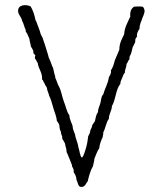

<svg xmlns="http://www.w3.org/2000/svg" viewBox="-20 -717 614 753"><path d="M296 16C315 18 316 2 324 -6C329 -28 335 -49 345 -66C346 -76 350 -83 350 -94C356 -107 360 -123 369 -135C371 -153 377 -167 383 -180C383 -186 386 -191 385 -198C394 -214 396 -237 407 -251C407 -271 418 -281 419 -301C434 -326 434 -367 452 -388C452 -398 456 -404 459 -411C463 -419 464 -428 470 -432C469 -446 477 -453 476 -466C481 -470 482 -480 488 -485C486 -493 491 -500 494 -507C497 -515 498 -523 500 -531L510 -551C511 -555 510 -560 511 -564C513 -568 515 -570 517 -573C517 -579 517 -585 519 -589C522 -594 523 -600 527 -603C527 -618 532 -629 536 -639C539 -652 547 -660 547 -676C546 -682 544 -686 541 -690C532 -693 518 -691 506 -691C495 -684 489 -672 491 -652C481 -630 468 -608 467 -583C459 -565 448 -549 448 -522L431 -482C427 -468 423 -452 415 -441C417 -428 411 -422 407 -414C403 -387 391 -370 385 -347C376 -338 377 -325 374 -314C371 -302 364 -290 364 -277C357 -268 355 -254 352 -241C348 -237 346 -231 342 -227C341 -218 337 -212 334 -205C334 -195 329 -190 326 -183C324 -168 322 -153 318 -139C313 -124 310 -109 302 -99C295 -101 296 -111 293 -117C291 -124 291 -130 288 -137C286 -153 280 -166 276 -180C275 -196 265 -205 265 -222C261 -236 253 -247 252 -265C241 -279 238 -302 230 -320C223 -339 220 -362 211 -378C206 -387 204 -395 200 -405L197 -411C197 -417 196 -421 194 -425L188 -451L185 -457C180 -471 176 -481 171 -492C169 -500 167 -508 164 -516L157 -539C153 -549 150 -561 147 -569C144 -576 141 -579 139 -585C137 -595 133 -603 130 -612C126 -621 124 -631 119 -639C116 -656 109 -678 100 -692C81 -701 49 -699 51 -672C53 -656 65 -650 67 -634C71 -629 72 -622 75 -615C76 -607 82 -603 81 -593C88 -586 90 -575 95 -566C96 -555 100 -546 101 -535C105 -529 108 -523 111 -517C108 -506 117 -505 119 -498C116 -496 117 -492 117 -487C123 -483 123 -475 128 -470C131 -445 147 -433 145 -405C151 -403 150 -393 155 -390C156 -382 162 -379 164 -372C165 -360 171 -352 173 -341C181 -326 184 -309 189 -294C194 -276 202 -260 203 -243C207 -238 211 -232 213 -225C213 -215 215 -207 219 -200C218 -189 226 -186 224 -173C228 -167 232 -161 235 -154C236 -141 242 -134 241 -121C247 -110 251 -96 257 -83C259 -76 263 -72 263 -63C267 -58 270 -52 269 -42C274 -33 280 -25 280 -11C286 -2 285 13 296 16Z"/></svg>

Font: FuturaRener
Style: Light
Weight: 300
Designer: BSozoo
Foundry: BSozoo
Version: Version 1.0